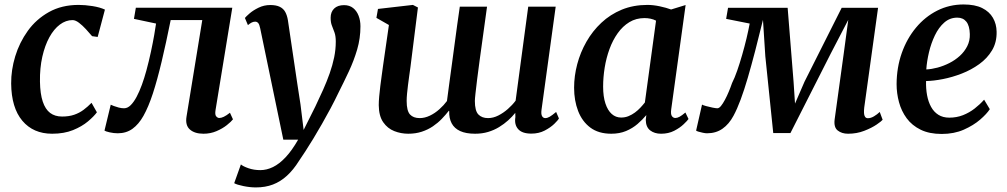

<svg xmlns="http://www.w3.org/2000/svg" viewBox="-20 -589 4512 860"><path d="M213.5 10Q129 10 80 -48.2Q31 -106.5 30 -215Q29.5 -275 48.2 -336.8Q67 -398.5 104.5 -450.8Q142 -503 199.2 -535Q256.5 -567 332 -567Q360.5 -567 394 -561.8Q427.5 -556.5 450 -546L417.5 -423.5L392.5 -427Q380.5 -441.5 365 -458.2Q349.5 -475 333.8 -487Q318 -499 305 -499Q275 -499 248.2 -479Q221.5 -459 201.2 -422.2Q181 -385.5 169.5 -334.8Q158 -284 159 -223Q160 -168.5 171.5 -134Q183 -99.5 204.5 -83.2Q226 -67 258 -67Q289 -67 312.2 -75Q335.5 -83 354.2 -97Q373 -111 390 -128.5L414 -86Q401 -68 374 -45.2Q347 -22.5 307 -6.2Q267 10 213.5 10Z M945.5 -96.5Q942 -75 948.5 -67.8Q955 -60.5 962 -60.5Q971 -60.5 982.2 -65.8Q993.5 -71 1010 -84L1023.5 -54.5Q1015.5 -44 996 -28.5Q976.5 -13 949.5 -1.5Q922.5 10 891.5 10Q852 10 830.5 -9Q809 -28 815.5 -67L886 -499H744.5Q723.5 -395 704 -313Q684.5 -231 664.8 -170.5Q645 -110 622.5 -70Q601.5 -32.5 573.5 -12.2Q545.5 8 507.5 8Q490 8 471.2 3.8Q452.5 -0.5 448 -4L476 -120Q480 -118 489.8 -114.2Q499.5 -110.5 512 -107.2Q524.5 -104 535.5 -104Q551.5 -104 565.5 -118Q579.5 -132 592 -155.5Q604.5 -179 615.5 -209.2Q626.5 -239.5 635.5 -272.5Q647 -315 656 -357Q665 -399 670.8 -432.5Q676.5 -466 679 -483.5L580 -504.5L588.5 -554.5H1020.5Z M1145.5 -462Q1142 -479.5 1136.5 -485.8Q1131 -492 1123 -492Q1115 -492 1107.5 -488.2Q1100 -484.5 1090.5 -476.5L1077 -508.5Q1081.5 -514.5 1097.5 -528.5Q1113.5 -542.5 1138 -554.5Q1162.5 -566.5 1190.5 -566.5Q1217 -566.5 1233.2 -558.5Q1249.5 -550.5 1257.8 -535.2Q1266 -520 1269.5 -499Q1276.5 -451.5 1283.5 -404.2Q1290.5 -357 1297.5 -309.8Q1304.5 -262.5 1311.5 -215.2Q1318.5 -168 1326 -121L1340 -7L1392.5 -112Q1411 -150.5 1427.5 -187.5Q1444 -224.5 1456.8 -260.8Q1469.5 -297 1476.8 -332.2Q1484 -367.5 1484 -402.5Q1484 -428 1478.2 -443.8Q1472.5 -459.5 1466.8 -473.8Q1461 -488 1461 -509.5Q1461 -535.5 1476.8 -550.8Q1492.5 -566 1521 -566Q1545.5 -566 1561.8 -553Q1578 -540 1586.2 -518.5Q1594.5 -497 1594.5 -471Q1594.5 -417.5 1579.8 -367.2Q1565 -317 1542.5 -269Q1520 -221 1496.5 -174.5Q1480 -140 1461 -104.2Q1442 -68.5 1422.2 -34Q1402.5 0.5 1383.5 31.8Q1364.5 63 1348 88.5Q1331.5 114 1319 132Q1294 172 1265.2 198.2Q1236.5 224.5 1202.5 237.5Q1168.5 250.5 1126 250.5Q1100 250.5 1070.5 244.5Q1041 238.5 1029 231.5L1059 147.5Q1068.5 156 1092.8 164.5Q1117 173 1146 173Q1174.5 173 1202.8 159.2Q1231 145.5 1259.2 115.5Q1287.5 85.5 1315.5 36.5H1249Z M1818.5 -289Q1816 -270.5 1813 -249.5Q1810 -228.5 1807.5 -208Q1805 -187.5 1803.2 -169.2Q1801.5 -151 1801.5 -137Q1801.5 -92.5 1816.5 -76.2Q1831.5 -60 1860 -60Q1882.5 -60 1905.5 -71Q1928.5 -82 1948.2 -99.8Q1968 -117.5 1982 -136.5Q1987 -176.5 1992.8 -218.2Q1998.5 -260 2004 -300.5Q2010 -344 2015.8 -388Q2021.5 -432 2027.5 -474.8Q2033.5 -517.5 2039.5 -559H2161.5Q2152.5 -492 2144 -432.2Q2135.5 -372.5 2128.8 -322.2Q2122 -272 2117.2 -233.8Q2112.5 -195.5 2109.8 -170.8Q2107 -146 2107 -137Q2107 -92.5 2122.8 -76.2Q2138.5 -60 2166 -60Q2189 -60 2211.8 -71.5Q2234.5 -83 2254.8 -100.8Q2275 -118.5 2289.5 -138L2346 -559H2469L2405.5 -97Q2403 -77.5 2408 -68.8Q2413 -60 2422.5 -60Q2431.5 -60 2442 -66Q2452.5 -72 2471 -87.5L2483.5 -58.5Q2479.5 -50.5 2462.8 -34.2Q2446 -18 2419.8 -4.2Q2393.5 9.5 2360 9.5Q2318.5 9.5 2300.8 -10.8Q2283 -31 2288.5 -64.5L2288 -83.5Q2274.5 -66.5 2256.2 -50Q2238 -33.5 2215.5 -19.8Q2193 -6 2166.2 2Q2139.5 10 2108 10Q2067 10 2041 -2Q2015 -14 2003 -36.8Q1991 -59.5 1992 -91.5L1990.5 -93Q1976.5 -75 1959 -56.8Q1941.5 -38.5 1919 -23.2Q1896.5 -8 1869 1Q1841.5 10 1808.5 10Q1776 10 1746 -1.8Q1716 -13.5 1696.5 -41.5Q1677 -69.5 1676.5 -118Q1676.5 -135 1678.5 -157.2Q1680.5 -179.5 1683.5 -203.8Q1686.5 -228 1689.8 -251.2Q1693 -274.5 1695.5 -293L1722 -477L1666 -509L1673 -549L1829.5 -567L1852 -555.5Z M2986.5 -99.5Q2983.5 -77.5 2989.5 -69Q2995.5 -60.5 3005 -60.5Q3013.5 -60.5 3023.8 -66Q3034 -71.5 3050 -85L3064 -56Q3059 -48.5 3042.2 -32.5Q3025.5 -16.5 2999.8 -3.2Q2974 10 2941 10Q2911.5 10 2892.2 -5Q2873 -20 2872.5 -52L2875 -73.5Q2858 -53 2835.8 -33.8Q2813.5 -14.5 2784.2 -2.2Q2755 10 2718 10Q2661 10 2624.2 -17.5Q2587.5 -45 2569.5 -91.8Q2551.5 -138.5 2551.5 -196Q2551.5 -248.5 2565.5 -301.5Q2579.5 -354.5 2606.8 -402.2Q2634 -450 2673.8 -487.2Q2713.5 -524.5 2765.2 -545.8Q2817 -567 2880 -567Q2905.5 -567 2935 -560.8Q2964.5 -554.5 2986 -546.5L3051 -566.5ZM2918.5 -496.5Q2907 -502.5 2894 -505.2Q2881 -508 2867 -508Q2829 -508 2799 -489.8Q2769 -471.5 2746.8 -440.2Q2724.5 -409 2710 -369.2Q2695.5 -329.5 2688.5 -286.2Q2681.5 -243 2681.5 -201Q2681.5 -156.5 2691.8 -125.5Q2702 -94.5 2720 -78.5Q2738 -62.5 2762 -62.5Q2780 -62.5 2795.2 -68.8Q2810.5 -75 2824 -85Q2837.5 -95 2848.5 -106.8Q2859.5 -118.5 2868.5 -130Z M3778.5 10Q3750.5 10 3732.2 -4.5Q3714 -19 3718.5 -54L3759 -347.5L3779.5 -500L3701 -349L3520.5 7H3443.5L3408 -337L3397.5 -500Q3379.5 -426 3362.5 -360.8Q3345.5 -295.5 3329.5 -240.8Q3313.5 -186 3297.5 -143Q3281.5 -100 3265.5 -70.5Q3245.5 -33 3216.2 -12.5Q3187 8 3147 8Q3139.5 8 3128.8 5.8Q3118 3.5 3108.8 0.8Q3099.5 -2 3098 -4L3124.5 -120.5Q3128 -118 3142.2 -114Q3156.5 -110 3171.5 -107Q3186.5 -104 3193 -104Q3201 -104 3209.5 -114.5Q3218 -125 3227 -141.8Q3236 -158.5 3244.2 -178.2Q3252.5 -198 3259 -217Q3270.5 -239.5 3282 -272.5Q3293.5 -305.5 3304.2 -343Q3315 -380.5 3323.8 -417.2Q3332.5 -454 3338 -483.5L3232.5 -504.5L3241 -554H3508L3534.5 -223L3541 -125L3583.5 -223L3750 -554H3913L3851 -107Q3849.5 -93.5 3850 -82.8Q3850.5 -72 3854.8 -65.8Q3859 -59.5 3867.5 -59.5Q3880.5 -59.5 3894.8 -68Q3909 -76.5 3920.5 -87.5L3933.5 -52.5Q3929 -46.5 3906.8 -31.2Q3884.5 -16 3851 -3Q3817.5 10 3778.5 10Z M4413.5 -100Q4400 -79 4370.2 -53.2Q4340.5 -27.5 4297 -8.2Q4253.5 11 4198 11Q4142.5 11 4103.8 -8Q4065 -27 4041.2 -59.2Q4017.5 -91.5 4006.8 -131.2Q3996 -171 3996 -212.5Q3996.5 -287 4019.2 -351.5Q4042 -416 4082.8 -465Q4123.5 -514 4178 -541.5Q4232.5 -569 4296 -569Q4347 -569 4379.2 -553Q4411.5 -537 4427.5 -509.2Q4443.5 -481.5 4444 -447Q4445 -399.5 4423.5 -363.5Q4402 -327.5 4366.2 -301.8Q4330.5 -276 4288 -259.5Q4245.5 -243 4203.5 -234.8Q4161.5 -226.5 4128 -226Q4127 -192 4132.5 -162.5Q4138 -133 4150.5 -110.2Q4163 -87.5 4183.2 -74.8Q4203.5 -62 4232 -62Q4265 -62 4293.5 -73.2Q4322 -84.5 4345.5 -102.8Q4369 -121 4388 -142.5ZM4268 -510Q4234.5 -510 4209.5 -488Q4184.5 -466 4167.5 -430.5Q4150.5 -395 4141 -354.8Q4131.5 -314.5 4129 -278Q4152.5 -279 4179.5 -286.2Q4206.5 -293.5 4232.2 -306.5Q4258 -319.5 4279 -338.5Q4300 -357.5 4312.5 -382.2Q4325 -407 4324 -436.5Q4323 -473.5 4308.5 -491.8Q4294 -510 4268 -510Z"/></svg>

Font: Merriweather 20pt SemiBold
Style: Italic
Weight: 600
Italic angle: -7.8°
Version: Version 2.101